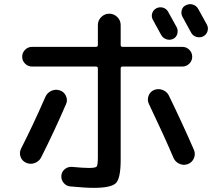

<svg xmlns="http://www.w3.org/2000/svg" viewBox="-20 -856 1040 926"><path d="M859 -630Q879 -630 893 -616Q907 -602 907 -582Q907 -563 893 -549Q879 -535 859 -535H571Q562 -535 562 -526V-85Q562 3 539.5 26.5Q517 50 432 50Q391 50 318 43Q299 41 286.5 25.5Q274 10 276 -10Q278 -29 293.5 -41Q309 -53 329 -51Q381 -46 409 -46Q441 -46 446.5 -53Q452 -60 452 -99V-526Q452 -535 443 -535H135Q115 -535 101 -549Q87 -563 87 -582Q87 -602 101 -616Q115 -630 135 -630H443Q452 -630 452 -639V-735Q452 -758 468.5 -774Q485 -790 507 -790Q529 -790 545.5 -774Q562 -758 562 -735V-639Q562 -630 571 -630ZM757 -688Q723 -750 717 -761Q709 -776 714 -792Q719 -808 734 -816Q750 -824 766.5 -819Q783 -814 791 -799Q826 -736 832 -725Q840 -710 835 -692.5Q830 -675 814 -668Q798 -661 781.5 -667Q765 -673 757 -688ZM936 -813Q964 -763 978 -737Q986 -721 980.5 -704.5Q975 -688 959 -680Q943 -673 926 -678.5Q909 -684 901 -700Q888 -725 860 -775Q852 -790 856.5 -807Q861 -824 877 -831Q893 -839 910 -834Q927 -829 936 -813ZM82 -140Q140 -254 199 -389Q208 -409 228 -418Q248 -427 269 -420Q289 -413 298 -393.5Q307 -374 299 -355Q243 -225 178 -96Q168 -77 147 -69.5Q126 -62 106 -71Q86 -80 79 -100Q72 -120 82 -140ZM817 -94Q773 -198 698 -355Q689 -374 696.5 -394Q704 -414 723 -422Q743 -430 763.5 -422.5Q784 -415 794 -396Q856 -269 915 -134Q924 -114 915.5 -93.5Q907 -73 887 -65Q867 -57 846.5 -65.5Q826 -74 817 -94Z"/></svg>

Font: Rounded Mplus 1c Medium
Style: Regular
Weight: 500
Version: Version 1.059.20150529